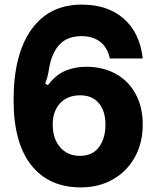

<svg xmlns="http://www.w3.org/2000/svg" viewBox="-20 -798 680 834"><path d="M39 -363Q39 -562 116.5 -670Q194 -778 335 -778Q449 -778 518.5 -716Q588 -654 600 -544H457Q447 -592 415 -616.5Q383 -641 335 -641Q275 -641 241.5 -607.5Q208 -574 195 -511Q194 -507 190 -483Q186 -459 176 -435L188 -428Q223 -474 265 -491Q307 -508 354 -508Q426 -508 481.5 -478Q537 -448 568.5 -391Q600 -334 600 -257Q600 -177 565.5 -115Q531 -53 470 -18.5Q409 16 331 16Q192 16 115.5 -81Q39 -178 39 -363ZM438 -257Q438 -315 409.5 -349.5Q381 -384 328 -384Q273 -384 241 -349.5Q209 -315 209 -257Q209 -196 241 -158.5Q273 -121 328 -121Q381 -121 409.5 -158.5Q438 -196 438 -257Z"/></svg>

Font: Open Sauce Sans ExtraBold
Style: Regular
Weight: 800
Designer: Alfredo Marco Pradil
Foundry: Creative Sauce Fz LLC
Version: Version 1.477